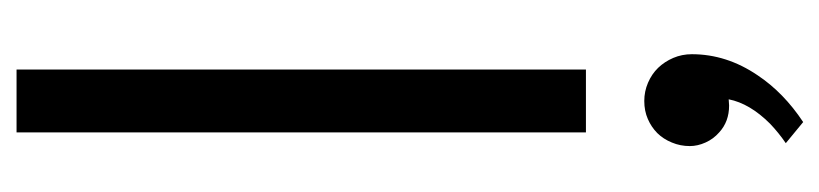

<svg xmlns="http://www.w3.org/2000/svg" viewBox="-399 -329 990 232"><g transform="rotate(-90 96.0 -213.0)"><path d="M128 0H52V-688H128ZM64.5 262.5 39 241.5Q51.5 233 62.5 222.5Q87 198 92 172.5L84.5 173Q65 173 52 161Q44 154 39.8 144.5Q35.5 135 35.5 125.5Q35.5 114 39.8 103.8Q44 93.5 51.2 86.2Q58.5 79 68.2 74.8Q78 70.5 90 70.5Q101.5 70.5 112 75Q122.5 79.5 130 87.2Q137.5 95 142 105.5Q146.5 116 146.5 128Q146.5 170 121 207.5Q100 239 64.5 262.5Z"/></g></svg>

Font: Lucymar Sans
Style: Regular
Weight: 400
Foundry: The League of Moveable Type (original font) / Main changes by Cristiano Sobral with portions from Mirco Monsees
Version: Version 2.001;August 30, 2020;FontCreator 13.0.0.2681 64-bit